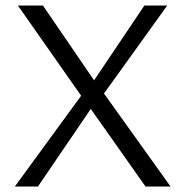

<svg xmlns="http://www.w3.org/2000/svg" viewBox="-20 -678 671 698"><path d="M34 0 275 -330 45 -658H136L322 -386L505 -658H588L358 -338L600 0H509L310 -282L118 0Z"/></svg>

Font: Ysabeau Office
Style: Regular
Weight: 400
Designer: Christian Thalmann (Catharsis Fonts)
Version: Version 2.001;gftools[0.9.30]; featfreeze: tnum,lnum,ss02